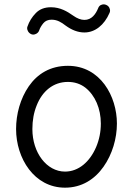

<svg xmlns="http://www.w3.org/2000/svg" viewBox="-20 -825 606 874"><path d="M289.1 -525.4C209 -525.4 150.4 -488.8 111.3 -432.6C72.3 -376 53.2 -305.7 53.2 -237.3C53.2 -104.5 135.7 29.3 275.9 29.3C352.1 29.3 411.1 -8.8 451.2 -65.9C491.2 -122.6 512.2 -194.3 512.2 -262.7C512.2 -385.7 437.5 -525.4 289.1 -525.4ZM289.1 -452.1C319.3 -452.1 345.7 -443.4 368.2 -426.3C413.1 -391.1 439 -330.6 439 -262.7C439 -224.1 431.6 -188.5 417.5 -155.3C388.7 -88.4 337.9 -43.9 275.9 -43.9C192.9 -43.9 127.4 -129.4 127.4 -237.3C127.4 -276.9 133.8 -312.5 147 -345.2C172.4 -409.7 222.2 -452.1 289.1 -452.1ZM123.5 -668.9C126 -668 128.9 -667.5 131.8 -667.5C140.1 -667.5 154.3 -673.3 158.7 -687.5C162.1 -697.8 168.5 -708.5 177.2 -719.2C186 -730 198.7 -735.4 214.8 -735.4C240.7 -735.4 259.3 -723.6 278.8 -708.5C306.2 -688.5 334.5 -677.2 364.3 -677.2C412.6 -677.2 454.6 -710.9 478.5 -766.1C480 -769.5 481 -772.9 481 -776.4C481 -783.7 477.5 -796.9 463.4 -802.7C460 -804.2 456.1 -805.2 452.6 -805.2C445.3 -805.2 432.1 -802.7 426.8 -787.6C415.5 -760.3 397 -734.4 364.3 -734.4C348.6 -734.4 331.5 -740.7 313 -753.9C286.1 -772.9 254.4 -792 211.9 -792C183.1 -792 160.2 -783.2 143.1 -765.6C125.5 -747.6 112.8 -727.1 105 -704.1C104 -701.7 103.5 -698.7 103.5 -696.3C103.5 -688 109.4 -674.3 123.5 -668.9Z"/></svg>

Font: Mikhak
Style: Regular
Weight: 400
Designer: Amin Abedi
Version: Version 3.2